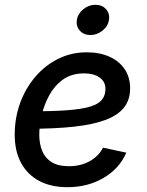

<svg xmlns="http://www.w3.org/2000/svg" viewBox="-20 -777 621 809"><path d="M264.2 11.7Q194.8 11.7 145.3 -14.6Q95.7 -41 68.8 -90.6Q42 -140.1 42 -209.5Q42 -280.3 64.9 -343Q87.9 -405.8 129.2 -453.9Q170.4 -502 225.6 -529.3Q280.8 -556.6 345.2 -556.6Q399.9 -556.6 441.2 -538.1Q482.4 -519.5 505.4 -485.4Q528.3 -451.2 528.3 -404.3Q528.3 -356.9 502.7 -324.2Q477.1 -291.5 424.6 -271.7Q372.1 -252 291.7 -243.2Q211.4 -234.4 102.5 -234.4L115.7 -308.1Q206.1 -308.1 266.1 -312.7Q326.2 -317.4 360.8 -328.1Q395.5 -338.9 409.9 -357.2Q424.3 -375.5 424.3 -403.3Q424.3 -432.6 399.9 -450.2Q375.5 -467.8 334.5 -467.8Q281.7 -467.8 245.6 -441.9Q209.5 -416 187.5 -375.5Q165.5 -335 155.5 -290.5Q145.5 -246.1 145.5 -209Q145.5 -171.9 157.5 -141.8Q169.4 -111.8 197 -94.2Q224.6 -76.7 271 -76.7Q319.8 -76.7 357.7 -97.7Q395.5 -118.7 414.1 -154.8L512.2 -133.8Q483.4 -66.9 416.7 -27.6Q350.1 11.7 264.2 11.7ZM360.8 -629.4Q333 -629.4 316.4 -647.9Q299.8 -666.5 303.7 -692.9Q308.1 -719.7 331.3 -738.3Q354.5 -756.8 381.8 -756.8Q410.2 -756.8 426.8 -738.3Q443.4 -719.7 439 -692.9Q435.1 -666.5 411.9 -647.9Q388.7 -629.4 360.8 -629.4Z"/></svg>

Font: Inter Medium
Style: Italic
Weight: 500
Italic angle: -9.3988°
Designer: Rasmus Andersson
Foundry: rsms
Version: Version 4.001;git-66647c0bb